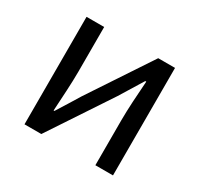

<svg xmlns="http://www.w3.org/2000/svg" viewBox="-121 -692 873 840"><g transform="rotate(30 315.5 -271.5)"><path d="M92 0H177L383 -311C403 -344 434 -394 455 -428H460C455 -357 450 -285 450 -227V0H539V-543H454L248 -232C228 -199 197 -149 176 -116H172C176 -186 181 -259 181 -316V-543H92Z"/></g></svg>

Font: Noto Sans Mono CJK SC
Style: Regular
Weight: 400
Designer: Ryoko NISHIZUKA 西塚涼子 (kana, bopomofo & ideographs); Paul D. Hunt (Latin, Greek & Cyrillic); Sandoll Communications 산돌커뮤니
Foundry: Adobe
Version: Version 2.004;hotconv 1.0.118;makeotfexe 2.5.65603